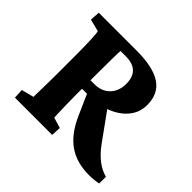

<svg xmlns="http://www.w3.org/2000/svg" viewBox="-121 -595 740 740"><g transform="rotate(45 248.5 -225.5)"><path d="M32.7 0 30.8 -39.6 81.1 -52.7Q81.1 -59.1 81.5 -80.6Q82 -102.1 82.5 -127.9Q83 -153.8 83 -173.8V-285.6Q83 -333.5 81.3 -368.2Q79.6 -402.8 77.1 -407.2L27.3 -419.9L29.8 -460H235.4Q326.2 -460 369.9 -430.9Q413.6 -401.9 413.6 -340.3Q413.6 -301.3 389.9 -271.2Q366.2 -241.2 324.7 -224.1Q283.2 -207 229.5 -207H177.2V-253.4H213.4Q251.5 -253.4 275.1 -277.3Q298.8 -301.3 298.8 -340.8Q298.8 -415 222.2 -415H193.4Q192.4 -410.2 191.9 -372.3Q191.4 -334.5 191.4 -291V-173.8Q191.4 -153.8 191.9 -129.6Q192.4 -105.5 193.1 -84.5Q193.8 -63.5 194.3 -52.7L237.8 -39.6L235.8 0ZM444.8 9.3Q377.9 9.3 332.3 -22.5Q286.6 -54.2 255.9 -123L212.9 -219.7L301.3 -240.2L395 -110.4Q440.9 -46.9 496.6 -32.2L496.1 4.4Q471.7 9.3 444.8 9.3Z"/></g></svg>

Font: Lateef
Style: Bold
Weight: 700
Designer: SIL International
Foundry: SIL International
Version: Version 4.200